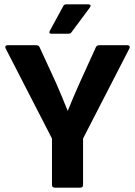

<svg xmlns="http://www.w3.org/2000/svg" viewBox="-20 -863 621 883"><path d="M232 0Q219 0 219 -13V-226L6 -640Q3 -646 5.5 -650.5Q8 -655 15 -655H147Q158 -655 162 -646L238 -481Q252 -448 265.5 -416.5Q279 -385 291 -354H292Q305 -386 318 -417Q331 -448 346 -481L421 -646Q425 -655 436 -655H566Q573 -655 575.5 -650.5Q578 -646 575 -640L362 -226V-13Q362 0 349 0ZM216 -708Q203 -708 209 -721L270 -833Q274 -843 284 -843H388Q394 -843 396 -838.5Q398 -834 393 -828L309 -715Q305 -708 295 -708Z"/></svg>

Font: Sofia Sans ExtraBold
Style: Regular
Weight: 800
Designer: Botio Nikoltchev, Ani Petrova
Foundry: lettersoup
Version: Version 4.101; ttfautohint (v1.8.4.7-5d5b)